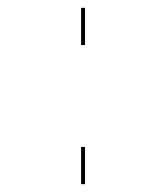

<svg xmlns="http://www.w3.org/2000/svg" viewBox="-20 -560 424 490"><path d="M187 -90V-185H197V-90ZM187 -445V-540H197V-445Z"/></svg>

Font: Bungee Hairline
Style: Regular
Weight: 400
Designer: David Jonathan Ross
Foundry: David Jonathan Ross
Version: Version 1.001;PS 1.0;hotconv 1.0.72;makeotf.lib2.5.5900